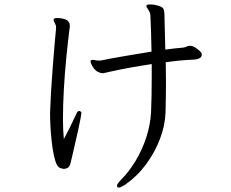

<svg xmlns="http://www.w3.org/2000/svg" viewBox="-20 -780 1040 863"><path d="M887 -534Q887 -524 877 -518.5Q867 -513 850 -512Q822 -511 790 -508Q758 -505 725 -500Q725 -478 725.5 -455.5Q726 -433 726 -410Q726 -378 725.5 -344Q725 -310 724 -274Q722 -216 699 -155.5Q676 -95 636.5 -41.5Q597 12 543 50Q533 55 526.5 59Q520 63 515 63Q512 63 509 62Q506 61 506 54Q506 47 524 28Q560 -8 589.5 -57Q619 -106 637.5 -162.5Q656 -219 659 -276Q662 -347 662 -434V-492Q608 -484 557 -474.5Q506 -465 467 -456Q460 -455 453.5 -453Q447 -451 440 -451Q432 -451 425 -455Q410 -460 398.5 -477.5Q387 -495 387 -504Q387 -509 392 -510Q397 -511 397 -511Q402 -511 407.5 -509.5Q413 -508 420 -508H433Q472 -516 534.5 -527Q597 -538 661 -548Q660 -592 659 -634Q658 -676 656 -711Q656 -718 652.5 -725.5Q649 -733 646 -737Q644 -741 641 -745Q638 -749 638 -753V-755Q639 -760 656 -760Q672 -760 685 -756Q705 -751 711.5 -744.5Q718 -738 719 -718L723 -557Q766 -563 803 -566Q812 -567 818.5 -570.5Q825 -574 834 -574H836Q846 -574 857.5 -566.5Q869 -559 878 -550.5Q887 -542 887 -535ZM338 -281Q346 -278 346 -272Q346 -268 342 -247Q338 -226 331.5 -196Q325 -166 317.5 -134.5Q310 -103 304.5 -78Q299 -53 296 -43Q292 -30 284 -25.5Q276 -21 268 -21Q263 -21 258.5 -22.5Q254 -24 250 -25Q237 -30 229 -55.5Q221 -81 216 -116Q211 -151 208.5 -185.5Q206 -220 205.5 -244.5Q205 -269 205 -271Q206 -308 209 -361Q212 -414 216.5 -470.5Q221 -527 225 -576Q229 -625 232 -653V-658Q232 -665 228 -673Q226 -678 223.5 -682Q221 -686 221 -690V-693Q223 -699 237 -699Q241 -699 252 -698Q263 -697 274.5 -692.5Q286 -688 290 -679Q294 -674 294 -664Q294 -660 293.5 -656Q293 -652 292 -647Q285 -591 278 -520.5Q271 -450 267 -378.5Q263 -307 263 -246Q263 -220 264 -197Q265 -174 267 -155Q278 -175 290 -199Q302 -223 311 -242.5Q320 -262 323 -268Q328 -281 335 -281Z"/></svg>

Font: Moon Stars Kai T
Style: Regular
Weight: 400
Designer: GuiWonder
Version: Version 1.101